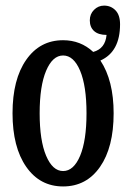

<svg xmlns="http://www.w3.org/2000/svg" viewBox="-20 -650 452 688"><path d="M410.2 -563Q410.2 -464.4 339.8 -433.1Q387.2 -361.8 387.2 -244.1Q387.2 -122.1 338.4 -52Q289.6 18.1 206.1 18.1Q123 18.1 74 -52.2Q24.9 -122.6 24.9 -244.1Q24.9 -365.7 74 -435.8Q123 -505.9 206.1 -505.9Q269 -505.9 314 -463.9Q357.4 -475.6 361.8 -524.9Q332.5 -524.9 317.1 -538.8Q301.8 -552.7 301.8 -577.1Q301.8 -599.6 316.9 -614.7Q332 -629.9 353 -629.9Q377.4 -629.9 393.8 -613Q410.2 -596.2 410.2 -563ZM206.1 -37.1Q244.1 -37.1 267.1 -91.8Q290 -146.5 290 -244.1Q290 -341.8 267.1 -396.5Q244.1 -451.2 206.1 -451.2Q168.5 -451.2 145.3 -396.5Q122.1 -341.8 122.1 -244.1Q122.1 -146.5 145.3 -91.8Q168.5 -37.1 206.1 -37.1Z"/></svg>

Font: Margherita Semibold
Style: Regular
Weight: 600
Designer: James Puckett
Foundry: Dunwich Type Founders
Version: Version 1.008;hotconv 1.0.109;makeotfexe 2.5.65596